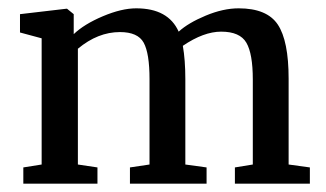

<svg xmlns="http://www.w3.org/2000/svg" viewBox="-20 -441 783 461"><path d="M36 0V-39L80 -46V-349L28 -363V-407L139 -420H141L157 -407V-359Q182 -383 227 -402Q272 -421 307 -421Q384 -421 409 -365Q432 -386 474 -403.5Q516 -421 553 -421Q621 -421 647 -382Q673 -343 673 -252V-46L724 -39V0H544V-39L587 -46V-250Q587 -312 571.5 -338.5Q556 -365 511 -365Q469 -365 419 -331Q425 -297 425 -251V-46L476 -39V0H292V-39L339 -46V-251Q339 -313 325 -338.5Q311 -364 268 -364Q215 -364 167 -324V-46L214 -39V0Z"/></svg>

Font: Aikya Medium
Style: Regular
Weight: 500
Designer: Neelakash Kshetrimayum (Latin subset based on Merriweather by Eben Sorkin)
Foundry: Brand New Type
Version: Version 1.00 b005